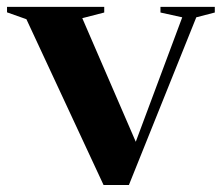

<svg xmlns="http://www.w3.org/2000/svg" viewBox="-34 -532 647 560"><path d="M538.5 -481.5 342 7.5H268L43 -476L-13.5 -496V-512H270V-495.5L206 -479L362 -118.5L497.5 -481.5L434 -495.5V-512H592.5V-495.5Z"/></svg>

Font: Newsreader 72pt SemiBold
Style: Regular
Weight: 600
Designer: Hugues Gentile
Foundry: Production Type
Version: Version 1.003; ttfautohint (v1.8.3)